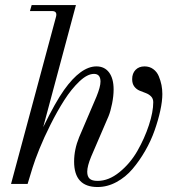

<svg xmlns="http://www.w3.org/2000/svg" viewBox="-20 -732 690 764"><path d="M99.1 -688 106 -711.9H282.2L151.9 -226.1Q200.2 -325.2 234.9 -374Q301.8 -467.8 363.8 -467.8Q396 -467.8 414.1 -443.6Q432.1 -419.4 432.1 -376Q432.1 -350.1 426 -319.6Q419.9 -289.1 412.1 -270L342.8 -108.9Q327.1 -70.8 327.1 -48.8Q327.1 -29.8 336.7 -21Q346.2 -12.2 368.2 -12.2Q412.6 -12.2 455.3 -46.9Q498 -81.5 526.6 -131.3Q555.2 -181.2 572.5 -233.9Q589.8 -286.6 589.8 -325.2Q589.8 -339.4 581.3 -348.1Q572.8 -356.9 560.3 -361.6Q547.9 -366.2 535.4 -371.3Q522.9 -376.5 514.4 -387.7Q505.9 -398.9 505.9 -417Q505.9 -439.9 519.3 -453.9Q532.7 -467.8 555.2 -467.8Q575.2 -467.8 589.8 -457Q604.5 -446.3 611.8 -428.7Q619.1 -411.1 622.6 -393.6Q626 -376 626 -357.9Q626 -329.6 617.9 -292.2Q609.9 -254.9 595.2 -213.1Q580.6 -171.4 557.6 -131.6Q534.7 -91.8 507.3 -59.6Q480 -27.3 443.6 -7.6Q407.2 12.2 368.2 12.2Q274.9 12.2 274.9 -88.9Q274.9 -137.2 294.9 -186L363.8 -347.2Q379.9 -386.7 379.9 -407.2Q379.9 -438 354 -438Q327.6 -438 295.9 -408Q264.2 -377.9 235.8 -333.5Q207.5 -289.1 181.2 -236.6Q154.8 -184.1 137 -139.9Q119.1 -95.7 109.9 -65.9L89.8 0H23.9L203.1 -666Q208.5 -688 187 -688Z"/></svg>

Font: Flanker Steampunk
Style: Italic
Weight: 400
Italic angle: -12°
Designer: Alexey Kryukov, Leonardo Di Lena
Foundry: Alexey Kryukov, Leonardo Di Lena
Version: 1.210